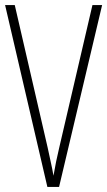

<svg xmlns="http://www.w3.org/2000/svg" viewBox="-20 -734 421 754"><path d="M381 -714 212 0H166L0 -714H38L167 -155Q173 -126 179 -99.5Q185 -73 190 -44Q195 -73 200.5 -100Q206 -127 213 -156L343 -714Z"/></svg>

Font: Noto Sans Khmer UI ExtraCondensed ExtraLight
Style: Regular
Weight: 200
Width: 2
Designer: Danh Hong and the Monotype Design Team
Foundry: Monotype Imaging Inc.
Version: Version 2.002; ttfautohint (v1.8.4.7-5d5b)